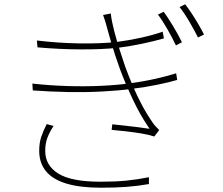

<svg xmlns="http://www.w3.org/2000/svg" viewBox="-20 -840 1040 896"><path d="M744 -785Q761 -762 786 -721Q811 -680 829 -643L801 -628Q786 -660 762.5 -701.5Q739 -743 717 -772ZM844 -820Q856 -805 872 -781Q888 -757 904 -730Q920 -703 932 -679L904 -665Q888 -697 864.5 -737.5Q841 -778 818 -807ZM152 -651Q251 -639 350 -637.5Q449 -636 523 -644Q578 -651 635.5 -663.5Q693 -676 739 -692L745 -661Q701 -648 643.5 -636Q586 -624 531 -617Q456 -609 356 -609.5Q256 -610 155 -619ZM131 -450Q212 -441 294.5 -438.5Q377 -436 452.5 -439.5Q528 -443 584 -451Q646 -459 706 -472.5Q766 -486 802 -498L807 -467Q770 -456 714 -444.5Q658 -433 593 -425Q533 -417 457 -413Q381 -409 298 -410.5Q215 -412 133 -418ZM481 -705Q477 -722 471.5 -739.5Q466 -757 461 -770L497 -777Q501 -741 513 -695Q525 -649 539.5 -604Q554 -559 565 -527Q581 -484 599.5 -440Q618 -396 641 -352.5Q664 -309 693 -267Q699 -258 707 -249.5Q715 -241 723 -233L700 -203Q672 -212 638 -217.5Q604 -223 569 -227Q534 -231 501 -234L504 -260Q553 -255 603 -249Q653 -243 678 -239Q635 -301 600 -375.5Q565 -450 540 -517Q528 -550 517 -583.5Q506 -617 497 -648.5Q488 -680 481 -705ZM230 -252Q212 -225 201.5 -198Q191 -171 191 -136Q191 -68 252 -30Q313 8 449 8Q518 8 569 3Q620 -2 675 -13V19Q623 28 570.5 32Q518 36 451 36Q355 36 291 17Q227 -2 195 -40.5Q163 -79 163 -136Q163 -173 172.5 -201.5Q182 -230 198 -261Z"/></svg>

Font: Noto Sans TC
Style: Regular
Weight: 100
Designer: Ryoko NISHIZUKA 西塚涼子 (kana, bopomofo & ideographs); Paul D. Hunt (Latin, Greek & Cyrillic); Sandoll Communications 산돌커뮤니
Foundry: Adobe
Version: Version 2.004;hotconv 1.0.118;makeotfexe 2.5.65603